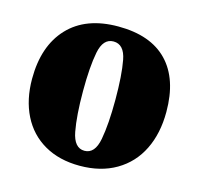

<svg xmlns="http://www.w3.org/2000/svg" viewBox="-86 -621 756 733"><g transform="rotate(15 292.0 -254.0)"><path d="M556 -262Q556 -177 524.5 -113Q493 -49 432.5 -13.5Q372 22 289 22Q208 22 149 -12Q90 -46 59 -108Q28 -170 28 -252Q28 -382 97.5 -456Q167 -530 295 -530Q423 -530 489.5 -461Q556 -392 556 -262ZM356 -257Q356 -354 345 -412Q334 -470 292 -470Q251 -470 239.5 -411.5Q228 -353 228 -257Q228 -160 239.5 -99Q251 -38 292 -38Q333 -38 344.5 -99Q356 -160 356 -257Z"/></g></svg>

Font: Sansita ExtraBold
Style: Regular
Weight: 800
Designer: Pablo Cosgaya
Foundry: Omnibus-Type
Version: Version 1.006